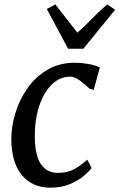

<svg xmlns="http://www.w3.org/2000/svg" viewBox="-20 -858 552 888"><path d="M394.5 -447.5Q375.5 -466 350.5 -484.8Q325.5 -503.5 304.5 -503.5Q257.5 -503.5 220.2 -467.8Q183 -432 161.8 -368.8Q140.5 -305.5 141 -222.5Q142 -138 169.5 -98.2Q197 -58.5 247.5 -58.5Q293 -58.5 323.8 -75.8Q354.5 -93 383.5 -119.5L404 -81Q391.5 -64.5 366 -43.2Q340.5 -22 302 -6Q263.5 10 213 10Q129 10 81 -48.5Q33 -107 32.5 -213.5Q32 -272 50.8 -334Q69.5 -396 106.5 -449.2Q143.5 -502.5 199 -535.2Q254.5 -568 328 -568Q355.5 -568 387.8 -562.2Q420 -556.5 441.5 -546L413.5 -442.5ZM196.5 -816.5 236 -837.5Q261 -805.5 286.5 -772.5Q312 -739.5 338 -707Q375 -739.5 406.5 -772.5Q438 -805.5 475.5 -837.5L512.5 -813L365.5 -632.5H295Z"/></svg>

Font: Merriweather
Style: Italic
Weight: 400
Italic angle: -7.8°
Designer: Eben Sorkin
Foundry: Eben Sorkin
Version: Version 2.100